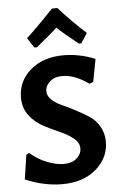

<svg xmlns="http://www.w3.org/2000/svg" viewBox="-60 -939 618 989"><g transform="rotate(-5 249.0 -444.0)"><path d="M139 -705 106 -756Q161 -806 247 -897H275Q338 -826 415 -756L382 -705H369Q287 -771 261 -797Q241 -777 153 -705ZM285 -652Q367 -652 448 -619L426 -502L406 -494Q334 -546 269 -546Q229 -546 205 -524.5Q181 -503 181 -475Q181 -451 202 -431Q223 -411 254.5 -397Q286 -383 322.5 -364Q359 -345 390.5 -325Q422 -305 443 -269.5Q464 -234 464 -190Q464 -106 397 -48.5Q330 9 222 9Q127 9 31 -32L50 -158L65 -166Q105 -131 152.5 -112.5Q200 -94 237 -94Q281 -94 305.5 -115.5Q330 -137 330 -167Q330 -197 301 -220Q272 -243 230.5 -261Q189 -279 147.5 -301Q106 -323 77 -361.5Q48 -400 48 -453Q48 -539 114 -595.5Q180 -652 285 -652Z"/></g></svg>

Font: Alegreya Sans
Style: Bold
Weight: 700
Designer: Juan Pablo del Peral
Foundry: Huerta Tipografica
Version: Version 2.007